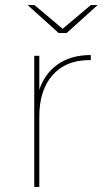

<svg xmlns="http://www.w3.org/2000/svg" viewBox="-20 -737 423 757"><path d="M115 0V-517H135V-374L133 -377Q154 -445 206.5 -482.5Q259 -520 338 -520V-500Q337 -500 335.5 -500Q334 -500 332 -500Q239 -500 187 -440.5Q135 -381 135 -278V0ZM211 -607 89 -717H116L230 -621H224L338 -717H365L243 -607Z"/></svg>

Font: Montserrat Thin
Style: Regular
Weight: 100
Designer: Julieta Ulanovsky
Foundry: Julieta Ulanovsky
Version: Version 9.000